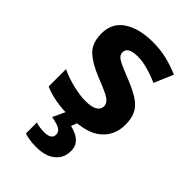

<svg xmlns="http://www.w3.org/2000/svg" viewBox="-236 -645 974 974"><g transform="rotate(45 251.0 -158.0)"><path d="M460 -161Q460 -83 404.5 -36.5Q349 10 234 10Q176 10 132 2.5Q88 -5 47 -22V-147Q91 -126 141.5 -114Q192 -102 230 -102Q276 -102 296.5 -115Q317 -128 317 -150Q317 -165 306.5 -177Q296 -189 269.5 -202Q243 -215 194 -234Q121 -263 83.5 -298.5Q46 -334 46 -402Q46 -478 105.5 -517Q165 -556 263 -556Q315 -556 361 -545Q407 -534 454 -514L410 -411Q372 -428 332 -439Q292 -450 261 -450Q189 -450 189 -410Q189 -395 199.5 -384.5Q210 -374 236.5 -362Q263 -350 311 -331Q360 -311 393.5 -290Q427 -269 443.5 -238.5Q460 -208 460 -161ZM359 129Q359 180 322 210Q285 240 219 240Q192 240 170 236.5Q148 233 134 228V149Q163 158 194 158Q247 158 247 123Q247 103 227 92Q207 81 169 75L204 0H284L269 39Q290 44 311 54Q332 64 345.5 82Q359 100 359 129Z"/></g></svg>

Font: Noto Sans Thai Looped
Style: Bold
Weight: 700
Designer: Sasikarn Vongin, Ben Mitchell
Foundry: The Fontpad Ltd
Version: Version 1.001; ttfautohint (v1.8.4.7-5d5b)